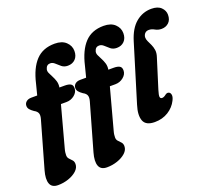

<svg xmlns="http://www.w3.org/2000/svg" viewBox="-158 -925 1462 1313"><g transform="rotate(-20 572.5 -268.0)"><path d="M32.5 -392.5Q32.5 -411 46.5 -422.8Q60.5 -434.5 84 -434.5H126.5L147 -514.5Q171 -619 221.8 -673Q272.5 -727 359 -727Q412 -727 441 -699.5Q470 -672 470 -634Q470 -597 449 -575.5Q428 -554 394 -554Q368 -554 350.2 -568.2Q332.5 -582.5 317.5 -596.8Q302.5 -611 284.5 -611Q257.5 -611 249.5 -581Q246 -567.5 252.8 -552.5Q259.5 -537.5 269.2 -519.5Q279 -501.5 285.5 -480.5Q292 -459.5 288 -434H327Q354 -434 369 -425.8Q384 -417.5 384 -394.5Q384 -366 358.2 -345Q332.5 -324 299 -324H259L179 -27.5Q175 -13.5 173.8 -2.5Q172.5 8.5 172.5 17.5Q172.5 34 182.5 44.5Q192.5 55 202.5 65.8Q212.5 76.5 212.5 95Q212.5 122 188.8 143.8Q165 165.5 128.2 178Q91.5 190.5 52 190.5Q7 190.5 -5.5 156.8Q-18 123 -1 63L95 -274Q102.5 -300.5 96.5 -316Q90.5 -331.5 69.5 -342.5Q51.5 -355 42 -366.5Q32.5 -378 32.5 -392.5ZM388.5 -392.5Q388.5 -411 402.5 -422.8Q416.5 -434.5 440 -434.5H482.5L503 -514.5Q527 -619 577.8 -673Q628.5 -727 715 -727Q768 -727 797 -699.5Q826 -672 826 -634Q826 -597 805 -575.5Q784 -554 750 -554Q724 -554 706.2 -568.2Q688.5 -582.5 673.5 -596.8Q658.5 -611 640.5 -611Q613.5 -611 605.5 -581Q602 -567.5 608.8 -552.5Q615.5 -537.5 625.2 -519.5Q635 -501.5 641.5 -480.5Q648 -459.5 644 -434H683Q710 -434 725 -425.8Q740 -417.5 740 -394.5Q740 -366 714.2 -345Q688.5 -324 655 -324H615L535 -27.5Q531 -13.5 529.8 -2.5Q528.5 8.5 528.5 17.5Q528.5 34 538.5 44.5Q548.5 55 558.5 65.8Q568.5 76.5 568.5 95Q568.5 122 544.8 143.8Q521 165.5 484.2 178Q447.5 190.5 408 190.5Q363 190.5 350.5 156.8Q338 123 355 63L451 -274Q458.5 -300.5 452.5 -316Q446.5 -331.5 425.5 -342.5Q407.5 -355 398 -366.5Q388.5 -378 388.5 -392.5ZM1061.5 -725Q1108.5 -725 1132.2 -701.8Q1156 -678.5 1156 -648Q1156 -611 1134.8 -591.2Q1113.5 -571.5 1082.5 -571.5Q1057 -571.5 1037 -583.2Q1017 -595 996.5 -595Q979 -595 968.5 -584.5Q958 -574 956 -557Q955.5 -541.5 963 -525.8Q970.5 -510 979 -492Q987.5 -474 991 -451.5Q994.5 -429 985 -400.5L918.5 -188Q907 -151 909.2 -138.8Q911.5 -126.5 924 -126.5Q937.5 -126.5 955 -141Q968 -150 979.5 -144.5Q990 -140.5 993 -124.8Q996 -109 983.5 -84.5Q962.5 -42 919.8 -15.2Q877 11.5 821.5 11.5Q756.5 11.5 740.5 -30Q724.5 -71.5 746.5 -141.5L873.5 -557Q899.5 -643 949 -684Q998.5 -725 1061.5 -725Z"/></g></svg>

Font: Fraunces 72pt SuperSoft
Style: Bold Italic
Weight: 700
Italic angle: -16°
Version: Version 1.000;[0bf87f6ff]